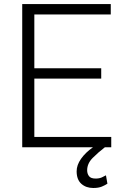

<svg xmlns="http://www.w3.org/2000/svg" viewBox="-20 -731 609 953"><path d="M532.2 -51.3V0H500.5Q467.3 25.4 439.9 53Q412.6 80.6 412.6 114.3Q412.6 130.9 421.6 143.1Q430.7 155.3 454.6 155.3Q472.2 155.3 485.1 149.7Q498 144 505.9 139.2L513.2 180.7Q502.4 188 485.6 195.1Q468.8 202.1 442.9 202.1Q407.2 202.1 383.8 181.4Q360.4 160.6 360.4 119.1Q360.4 88.4 382.1 57.4Q403.8 26.4 441.4 0H90.3V-710.9H529.8V-659.2H150.4V-392.1H482.4V-340.8H150.4V-51.3Z"/></svg>

Font: Vazirmatn UI FD ExtraLight
Style: Regular
Weight: 200
Designer: Saber Rastikerdar
Foundry: Saber Rastikerdar
Version: Version 33.003